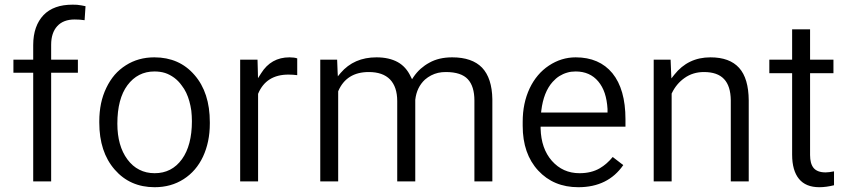

<svg xmlns="http://www.w3.org/2000/svg" viewBox="-20 -780 3581 810"><path d="M195.8 -14.6V-465.8V-473.1H203.1H308.6V-528.3H203.1H195.8V-535.6V-591.3C195.8 -625 204.6 -651.4 221.7 -669.9C238.8 -688.5 263.2 -697.8 294.9 -697.8C309.6 -697.8 323.7 -696.8 336.9 -694.8L340.8 -753.9C335 -755.4 329.1 -756.3 323.2 -757.3C316.9 -758.3 311 -759.3 305.2 -759.8C298.8 -760.3 293 -760.3 286.6 -760.3C259.8 -760.3 235.8 -756.8 215.8 -749.5C195.3 -742.2 177.7 -731 163.6 -716.3C149.4 -701.2 138.7 -683.6 131.3 -662.6C124 -641.6 120.1 -617.7 120.1 -589.8V-535.6V-528.3H112.8H36.6V-473.1H112.8H120.1V-465.8V-14.6Z M398.9 -262.7C398.9 -180.2 420.4 -114.3 463.9 -64.5C506.8 -15.1 563 9.8 632.3 9.8C678.7 9.8 719.2 -1.5 754.9 -24.4C790 -46.9 817.4 -78.6 836.4 -119.1C855.5 -160.2 865.2 -206.5 865.2 -258.3V-264.6C865.2 -347.7 843.8 -414.1 800.3 -463.9C778.8 -488.8 753.9 -507.3 726.1 -519.5C698.2 -531.7 666.5 -538.1 631.3 -538.1C585.9 -538.1 545.9 -526.9 510.7 -504.4C493.2 -493.2 477.5 -480 463.9 -464.4C450.2 -448.2 438.5 -430.2 428.7 -409.7C418.5 -388.7 411.1 -366.7 406.2 -343.3C401.4 -319.8 398.9 -294.9 398.9 -269ZM517.6 -420.4C546.4 -459 584.5 -478.5 631.3 -478.5C647.5 -478.5 662.1 -476.6 676.3 -472.2C689.9 -467.8 702.6 -460.9 714.8 -452.1C726.6 -443.4 737.3 -432.6 746.6 -419.4C753.9 -410.2 760.3 -399.9 765.6 -388.7C771 -377.4 775.4 -365.2 778.8 -353C782.2 -340.3 785.2 -327.1 787.1 -313C788.6 -298.8 789.6 -284.2 789.6 -269C789.6 -200.2 775.4 -147 747.6 -108.4C718.8 -68.8 680.7 -49.3 632.3 -49.3C608.4 -49.3 586.9 -54.2 567.9 -64C548.3 -73.7 531.7 -88.4 517.6 -107.4C489.3 -145.5 475.1 -195.8 475.1 -258.3C475.1 -328.1 489.3 -382.3 517.6 -420.4Z M1233.9 -533.7C1225.6 -536.6 1214.8 -538.1 1201.2 -538.1C1149.4 -538.1 1109.4 -515.6 1081.5 -470.7L1068.4 -450.2L1067.9 -474.6L1066.4 -528.3H993.2V-14.6H1068.8V-382.3V-383.8L1069.3 -385.3C1091.8 -438.5 1134.3 -465.3 1196.8 -465.3C1210 -465.3 1222.2 -464.4 1233.9 -462.9Z M1331.1 -528.3V-14.6H1406.7V-393.1V-394.5L1407.2 -396C1430.2 -449.2 1473.1 -476.1 1535.6 -476.1C1575.2 -476.1 1605 -465.8 1625.5 -444.8C1645.5 -423.8 1655.8 -393.6 1655.8 -353.5V-14.6H1731.9V-357.9V-358.4V-358.9C1733.9 -376.5 1738.3 -392.6 1745.1 -406.7C1752 -420.9 1761.2 -433.6 1772.9 -444.3C1780.8 -451.2 1789.6 -457 1798.8 -461.9C1808.1 -466.8 1817.9 -470.2 1828.1 -472.7C1838.4 -475.1 1849.6 -476.1 1861.3 -476.1C1904.3 -476.1 1935.1 -465.8 1953.6 -445.8C1972.2 -425.8 1981.4 -395.5 1981.4 -356V-14.6H2057.1V-361.3C2056.2 -420.9 2041.5 -465.3 2013.7 -494.6C1985.8 -523.4 1943.8 -538.1 1887.7 -538.1C1850.6 -538.1 1818.4 -530.8 1791.5 -515.6C1777.8 -508.3 1765.6 -499.5 1754.4 -489.7C1743.2 -479.5 1733.4 -468.3 1725.1 -456.1L1718.3 -445.8L1712.4 -457.5C1699.7 -484.4 1681.6 -504.9 1657.7 -518.1C1633.8 -531.2 1604 -538.1 1568.4 -538.1C1504.9 -538.1 1454.6 -516.1 1417 -472.2L1405.3 -458L1404.3 -476.6L1402.3 -528.3Z M2609.4 -83.5 2564.9 -117.7C2548.8 -98.1 2530.8 -82 2509.8 -69.8C2486.3 -56.2 2458 -49.3 2424.8 -49.3C2377.4 -49.3 2338.9 -66.9 2308.1 -101.6C2277.8 -136.2 2262.2 -181.6 2260.7 -237.8V-245.6H2268.1H2618.7V-276.9C2618.7 -361.3 2600.1 -426.3 2563.5 -471.2C2526.9 -515.6 2475.1 -538.1 2408.7 -538.1C2368.2 -538.1 2330.6 -526.4 2295.9 -503.4C2261.2 -480.5 2233.9 -448.2 2214.4 -407.2C2204.6 -386.2 2197.3 -364.3 2192.4 -340.8C2187.5 -317.4 2185.1 -292.5 2185.1 -266.1V-249C2185.1 -170.4 2207 -107.4 2250.5 -60.5C2293.9 -13.7 2350.1 9.8 2419.9 9.8C2503.4 9.8 2566.4 -21.5 2609.4 -83.5ZM2503.9 -436.5C2515.6 -422.4 2524.9 -405.8 2531.2 -386.7C2537.6 -367.2 2541.5 -345.2 2543 -320.3V-319.8V-313V-305.2H2535.6H2271H2262.7L2263.7 -314C2270 -365.2 2285.6 -405.8 2311.5 -434.6C2320.3 -444.3 2329.6 -452.6 2339.8 -459C2350.1 -465.3 2360.8 -470.2 2372.6 -473.6C2383.8 -477.1 2396 -478.5 2408.7 -478.5C2448.7 -478.5 2480.5 -464.4 2503.9 -436.5Z M2737.8 -528.3V-14.6H2813.5V-383.8V-385.3L2814.5 -387.2C2827.1 -413.6 2845.2 -435.1 2868.2 -451.2C2891.6 -467.8 2918.9 -476.1 2949.7 -476.1C2987.8 -476.1 3016.1 -466.3 3034.7 -446.3C3053.2 -426.8 3062.5 -397 3063 -356.9V-14.6H3138.7V-356.4C3138.2 -418 3125 -463.9 3098.1 -493.7C3071.3 -523.4 3031.2 -538.1 2977.1 -538.1C2914.1 -538.1 2863.3 -513.7 2824.7 -464.8L2812.5 -449.2L2811.5 -468.8L2809.1 -528.3Z M3321.8 -656.2V-535.6V-528.3H3314.5H3225.6V-471.2H3314.5H3321.8V-463.9V-127.4C3321.8 -83 3331.5 -48.8 3350.6 -25.4C3369.6 -2 3398.4 9.8 3436.5 9.8C3456.5 9.8 3477.1 6.8 3498.5 1.5V-57.1C3483.9 -54.2 3472.2 -52.7 3462.9 -52.7C3439.5 -52.7 3422.4 -59.1 3412.1 -71.8C3402.3 -84 3397.5 -102.1 3397.5 -126V-463.9V-471.2H3404.8H3496.1V-528.3H3404.8H3397.5V-535.6V-656.2Z"/></svg>

Font: Shabnam FD Light
Style: Regular
Weight: 300
Foundry: DejaVu fonts team - Redesigned by Saber Rastikerdar - Based on Vazir font
Version: Version 5.00;October 20, 2019;FontCreator 12.0.0.2547 64-bit